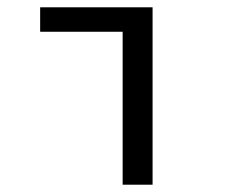

<svg xmlns="http://www.w3.org/2000/svg" viewBox="-20 -506 640 526"><path d="M316 0V-419H90V-486H398V0Z"/></svg>

Font: Source Code Pro ExtraLight
Style: Regular
Weight: 200
Monospace: yes
Designer: Paul D. Hunt, Teo Tuominen
Foundry: Adobe
Version: Version 1.026;hotconv 1.1.0;makeotfexe 2.6.0